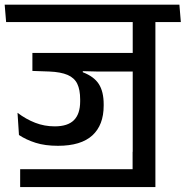

<svg xmlns="http://www.w3.org/2000/svg" viewBox="-40 -654 774 800"><path d="M512.5 51H44V125.5H607.5V-21.5H512.5ZM607.5 -587.5H513V0H607.5ZM466 -562H713.5L707.5 -634.5H460ZM663.5 -562 657.5 -634.5H-20.5L-14.5 -562ZM544.5 -433.5H95V-358.5L248 -359L364 -356H544.5ZM305 -383H95V-358.5L165.5 -356Q213.5 -354 241.8 -341.8Q270 -329.5 282 -304.8Q294 -280 294 -239.5V-231.5Q294 -179.5 268.2 -153.5Q242.5 -127.5 188 -127.5Q145 -127.5 106.5 -142.5Q68 -157.5 33 -184L39 -91.5Q69 -71.5 108.5 -59Q148 -46.5 201.5 -46.5Q297.5 -46.5 344.8 -89.8Q392 -133 392 -214V-219.5Q392 -272 372 -303.5Q352 -335 305 -353Z"/></svg>

Font: Anek Devanagari Medium
Style: Regular
Weight: 500
Designer: Kailash Malviya (Devanagari) & Yesha Goshar (Latin)
Foundry: Ek Type
Version: Version 1.003